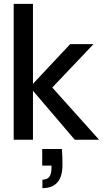

<svg xmlns="http://www.w3.org/2000/svg" viewBox="-20 -725 542 996"><path d="M368 0 135 -273 344 -496H465L217 -235V-309L494 0ZM51 0V-705H151V0ZM200 251V207Q225 207 236 192Q247 177 247 148V134H199V48H301Q303 70 303.5 91Q304 112 304 130Q304 192 277.5 221.5Q251 251 200 251Z"/></svg>

Font: DM Sans 36pt Medium
Style: Regular
Weight: 500
Designer: Colophon Foundry, Jonny Pinhorn
Foundry: Colophon Foundry
Version: Version 4.004;gftools[0.9.30]